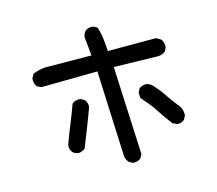

<svg xmlns="http://www.w3.org/2000/svg" viewBox="-111 -894 1222 1082"><g transform="rotate(-15 500.0 -353.5)"><path d="M111.3 -549.8Q111.3 -552.7 111.3 -558.6L124 -583Q160.2 -598.6 198.2 -600.6H199.2L466.8 -598.6L456.1 -707Q458 -726.6 470.7 -741.2Q485.4 -753.9 506.8 -753.9Q509.8 -753.9 515.6 -753.9L540 -741.2Q553.7 -703.1 556.6 -667.5Q559.6 -631.8 562.5 -598.6H842.8L870.1 -583Q882.8 -565.4 882.8 -543.9Q882.8 -541 882.8 -535.2L871.1 -511.7Q850.6 -497.1 828.1 -497.1L571.3 -502.9L594.7 9.8L583 33.2Q567.4 46.9 545.9 46.9Q543 46.9 537.1 46.9L514.6 35.2Q499 16.6 497.1 -2L475.6 -502.9L148.4 -499L124 -510.7Q111.3 -528.3 111.3 -549.8ZM209 -137.7Q209 -144.5 210 -146.5Q229.5 -200.2 251.5 -253.9Q273.4 -307.6 293.9 -364.3Q304.7 -373 314.5 -375.5Q324.2 -377.9 330.1 -377.9Q335.9 -377.9 341.8 -377.9L364.3 -366.2Q378.9 -349.6 378.9 -329.1Q378.9 -320.3 377 -316.4Q342.8 -223.6 293.9 -101.6Q276.4 -87.9 256.8 -85.9Q236.3 -87.9 221.7 -100.6Q209 -116.2 209 -137.7ZM680.7 -349.6Q698.2 -362.3 716.8 -362.3Q722.7 -362.3 728.5 -362.3L751 -350.6Q787.1 -313.5 811.5 -276.4Q835.9 -239.3 863.3 -205.1Q888.7 -178.7 888.7 -139.6V-137.7L877 -114.3Q867.2 -105.5 858.4 -102.5Q849.6 -99.6 842.8 -99.6Q833 -99.6 830.1 -101.6L807.6 -112.3Q775.4 -155.3 748 -197.3Q722.7 -237.3 686.5 -277.3L670.9 -295.9L668.9 -325.2Z"/></g></svg>

Font: JasonHandwriting2
Style: SemiBold
Weight: 600
Version: Version 1.04.7